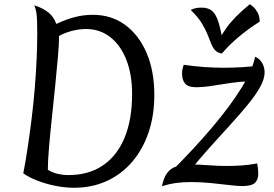

<svg xmlns="http://www.w3.org/2000/svg" viewBox="-20 -872 1295 907"><path d="M246 -759Q296 -782 336 -792Q376 -802 419 -802Q506 -802 571 -754.5Q636 -707 672.5 -622Q709 -537 709 -423Q709 -326 681.5 -245.5Q654 -165 603.5 -106.5Q553 -48 483.5 -16.5Q414 15 330 15Q288 15 242.5 6Q197 -3 157 -18.5Q117 -34 90 -53Q102 -115 112 -183Q122 -251 130.5 -320.5Q139 -390 144.5 -458.5Q150 -527 153 -592Q156 -657 156 -714Q156 -752 155 -776Q154 -800 151 -816.5Q148 -833 142 -847Q185 -833 210 -812Q235 -791 246 -759ZM206 -70Q226 -57 251.5 -51Q277 -45 303 -45Q399 -45 466 -90.5Q533 -136 568.5 -221.5Q604 -307 604 -428Q604 -520 577 -589Q550 -658 501 -696.5Q452 -735 386 -735Q354 -735 319.5 -726Q285 -717 259 -702Q259 -664 253.5 -601.5Q248 -539 240.5 -464.5Q233 -390 225 -315Q217 -240 211.5 -175.5Q206 -111 206 -70ZM879 -95Q921 -95 963.5 -91.5Q1006 -88 1052 -88Q1087 -88 1123 -90.5Q1159 -93 1195 -100Q1197 -89 1198.5 -75.5Q1200 -62 1200 -51Q1200 -23 1184 -8Q1168 7 1124 7Q1101 7 1061 2Q1021 -3 974 -7.5Q927 -12 882 -12Q845 -12 811.5 -7.5Q778 -3 745 8Q753 -32 769 -54Q785 -76 812 -85.5Q839 -95 879 -95ZM848 -566Q895 -559 942.5 -555.5Q990 -552 1039 -552Q1080 -552 1121.5 -554.5Q1163 -557 1207 -561Q1212 -554 1214 -542.5Q1216 -531 1216 -523L1152 -487Q1116 -487 1072 -480.5Q1028 -474 984.5 -467Q941 -460 905 -460Q869 -460 854.5 -477Q840 -494 840 -525Q840 -544 848 -566ZM779 -52Q896 -168 983 -271Q1070 -374 1122 -459Q1174 -544 1185 -604Q1205 -596 1217.5 -576Q1230 -556 1230 -530Q1230 -499 1208.5 -460.5Q1187 -422 1150 -377Q1113 -332 1066.5 -281Q1020 -230 969 -173.5Q918 -117 869 -55ZM1160 -852Q1167 -848 1177.5 -838.5Q1188 -829 1197 -812.5Q1206 -796 1207 -770Q1149 -733 1104.5 -695Q1060 -657 1028 -619Q1007 -623 996 -635Q985 -647 977.5 -666Q970 -685 960 -710Q950 -735 932 -764Q914 -793 881 -825Q891 -830 902.5 -833Q914 -836 933 -836Q963 -836 981.5 -821Q1000 -806 1012.5 -766Q1025 -726 1036 -652L1015 -685Q1031 -714 1049.5 -740Q1068 -766 1094.5 -793Q1121 -820 1160 -852Z"/></svg>

Font: Merienda
Style: Regular
Weight: 400
Designer: Eduardo Rodriguez Tunni
Foundry: Eduardo Rodriguez Tunni
Version: Version 2.001